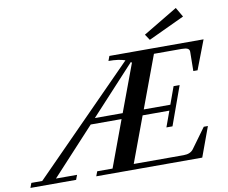

<svg xmlns="http://www.w3.org/2000/svg" viewBox="-160 -981 1300 1095"><g transform="rotate(-10 490.0 -433.5)"><path d="M747.1 -713.4 724.6 -747.1 924.3 -866.7 956.5 -811.5ZM-70.3 0 -60.1 -27.3H2.9L589.8 -622.6Q553.7 -635.7 493.7 -635.7L503.9 -663.1H1049.3L984.9 -495.1H960.4L961.9 -606.4Q961.9 -619.6 951.4 -625.2Q940.9 -630.9 917.5 -630.9H756.3L644 -328.6H797.9L834.5 -429.7H869.6L788.6 -205.1H753.4L786.6 -296.4H631.8L533.7 -32.2H823.2Q862.3 -32.2 879.9 -56.6L963.9 -171.9H987.8L924.8 0H311L321.3 -27.3H410.2L509.8 -296.4H331.1L82.5 -27.3H204.6L194.3 0ZM624 -603 618.2 -607.4 360.8 -328.6H522Z"/></g></svg>

Font: Elstob SemiBold
Style: Italic
Weight: 600
Italic angle: -20°
Designer: Peter S. Baker
Version: Version 1.015